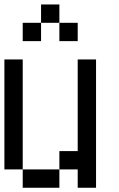

<svg xmlns="http://www.w3.org/2000/svg" viewBox="-20 -937 540 873"><path d="M0 -166.7V-666.7H83.3V-166.7ZM83.3 -166.7H250V-83.3H83.3ZM83.3 -750V-833.3H166.7V-750ZM250 -916.7V-833.3H166.7V-916.7ZM250 -166.7V-250H333.3V-666.7H416.7V-83.3H333.3V-166.7ZM250 -833.3H333.3V-750H250Z"/></svg>

Font: GalmuriMono11 Regular
Style: Regular
Weight: 400
Designer: Lee Minseo (quiple)
Version: Version 2.399;hotconv 1.1.1;makeotfexe 2.6.0 DEVELOPMENT